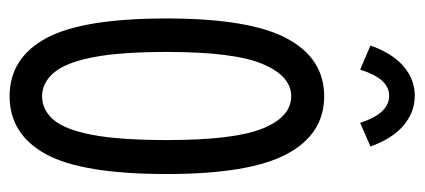

<svg xmlns="http://www.w3.org/2000/svg" viewBox="-256 -596 863 390"><g transform="rotate(90 175.0 -400.5)"><path d="M175 11Q98 11 57.5 -62.5Q17 -136 17 -308Q17 -476 57.5 -552Q98 -628 175 -628Q252 -628 292.5 -552Q333 -476 333 -308Q333 -136 292.5 -62.5Q252 11 175 11ZM175 -55Q203 -55 223 -78.5Q243 -102 253.5 -157.5Q264 -213 264 -309Q264 -445 240.5 -503Q217 -561 175 -561Q134 -561 109.5 -503Q85 -445 85 -309Q85 -213 96 -157.5Q107 -102 127.5 -78.5Q148 -55 175 -55ZM121 -701 72 -722Q88 -767 114.5 -789.5Q141 -812 174 -812Q207 -812 234 -789.5Q261 -767 277 -722L229 -701Q210 -760 174 -760Q139 -760 121 -701Z"/></g></svg>

Font: Inconsolata ExtraCondensed Medium
Style: Regular
Weight: 500
Width: 2
Monospace: yes
Designer: Raph Levien, Cyreal, Brenton Simpson
Foundry: Raph Levien, Cyreal, Google
Version: Version 3.001; ttfautohint (v1.8.2.53-6de2)